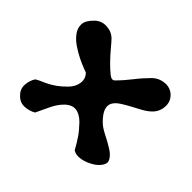

<svg xmlns="http://www.w3.org/2000/svg" viewBox="-100 -662 634 634"><g transform="rotate(45 217.0 -344.5)"><path d="M113 -164Q96 -154 75 -153Q54 -152 39 -168Q23 -183 24 -204Q25 -225 36 -242Q48 -249 58 -253Q68 -257 79 -263Q90 -269 102 -277.5Q114 -286 130 -302Q147 -319 150 -340Q153 -361 138 -376Q138 -376 124.5 -381Q111 -386 92.5 -395Q74 -404 55.5 -416.5Q37 -429 25.5 -445Q14 -461 15 -479Q16 -497 38 -518Q55 -534 79 -532.5Q103 -531 119 -515Q125 -509 139.5 -491.5Q154 -474 170.5 -457Q187 -440 201.5 -428.5Q216 -417 224 -425Q246 -447 264.5 -471Q283 -495 306 -518Q323 -534 347 -536Q371 -538 388 -522Q405 -505 403 -480.5Q401 -456 384 -440Q373 -429 356.5 -420Q340 -411 323 -402Q306 -393 291.5 -383.5Q277 -374 270.5 -362.5Q264 -351 268.5 -335.5Q273 -320 294 -299Q306 -287 329 -275.5Q352 -264 371 -252Q390 -240 397 -225Q404 -210 384 -190Q377 -183 365.5 -176.5Q354 -170 341.5 -166Q329 -162 316.5 -162Q304 -162 294 -168Q280 -193 269 -209Q258 -225 239 -245Q220 -264 201 -266.5Q182 -269 163 -251Q146 -234 135 -210.5Q124 -187 113 -164Z"/></g></svg>

Font: r_Neptun CAT
Style: Regular
Weight: 400
Foundry: Peter Wiegel, CAT-Fonts
Version: Version 1.000;June 8, 2024;FontCreator 14.0.0.2814 32-bit